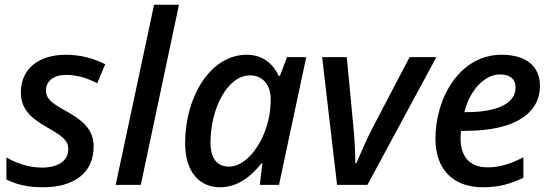

<svg xmlns="http://www.w3.org/2000/svg" viewBox="-20 -780 2326 810"><path d="M161 10C291 10 375 -49 375 -162C375 -237 325 -274 258 -312C191 -348 174 -367 174 -399C174 -439 208 -464 259 -464C312 -464 354 -447 390 -429L424 -509C379 -532 322 -549 258 -549C141 -549 68 -488 68 -390C68 -322 107 -283 180 -242C249 -203 268 -185 268 -150C268 -102 226 -73 156 -73C101 -73 45 -93 7 -116V-23C46 -3 94 10 161 10Z M468 0H574L735 -760H630Z M908 10C982 10 1039 -35 1083 -91H1087L1076 0H1157L1272 -539H1191L1161 -460H1156C1133 -508 1091 -549 1021 -549C867 -549 761 -371 761 -177C761 -50 825 10 908 10ZM946 -77C897 -77 868 -111 868 -178C868 -323 940 -462 1035 -462C1089 -462 1122 -421 1122 -363C1122 -334 1120 -303 1111 -269C1085 -163 1015 -77 946 -77Z M1402 0H1530L1821 -539H1708L1554 -245C1534 -208 1502 -135 1483 -91H1479C1479 -121 1476 -200 1471 -244L1443 -539H1339Z M2017 10C2088 10 2135 -5 2188 -30V-116C2131 -88 2089 -74 2037 -74C1961 -74 1923 -120 1923 -196C1923 -205 1924 -217 1925 -228H1944C2162 -228 2258 -309 2258 -417C2258 -498 2203 -549 2096 -549C1920 -549 1817 -368 1817 -195C1817 -65 1892 10 2017 10ZM1950 -307H1939C1964 -406 2028 -466 2090 -466C2134 -466 2155 -444 2155 -411C2155 -339 2068 -307 1950 -307Z"/></svg>

Font: Noto Sans Medium
Style: Italic
Weight: 500
Italic angle: -12°
Designer: Monotype Design Team
Foundry: Monotype Imaging Inc.
Version: Version 2.013